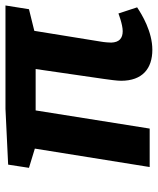

<svg xmlns="http://www.w3.org/2000/svg" viewBox="44 -624 590 719"><g transform="rotate(-90 339.5 -265.0)"><path d="M512 10C580 10 644 -29 671 -47L648 -117C648 -117 607 -101 582 -101C555 -101 540 -114 539 -144C539 -150 540 -169 543 -185L583 -432L664 -452L678 -540H291L82 -530L70 -452L142 -430L73 0H217L285 -427H440L403 -172C400 -151 396 -122 396 -107C396 -27 442 10 512 10Z"/></g></svg>

Font: Bitter
Style: Bold Italic
Weight: 700
Designer: Sol Matas
Foundry: Sol Matas
Version: Version 1.002